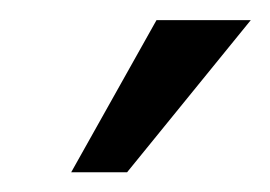

<svg xmlns="http://www.w3.org/2000/svg" viewBox="-20 -771 269 191"><path d="M50.8 -599.6 135.7 -751H229.5L106.4 -599.6Z"/></svg>

Font: Padauk Book
Style: Regular
Weight: 400
Designer: Debbi Hosken, Becca Hirsbrunner Spalinger
Foundry: SIL International
Version: Version 5.000